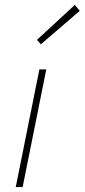

<svg xmlns="http://www.w3.org/2000/svg" viewBox="-20 -760 344 780"><path d="M146 -580 130 -598 284 -740 304 -716ZM44 0 140 -478H168L72 0Z"/></svg>

Font: TypoPRO Source Sans Pro
Style: Italic
Weight: 200
Italic angle: -11°
Designer: Paul D. Hunt
Foundry: Adobe Systems Incorporated
Version: Version 1.075;PS 2.000;hotconv 1.0.86;makeotf.lib2.5.63406